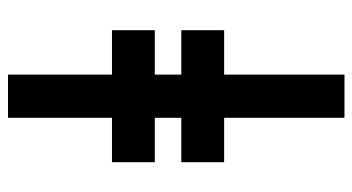

<svg xmlns="http://www.w3.org/2000/svg" viewBox="-226 -682 904 493"><g transform="rotate(90 226.5 -435.0)"><path d="M58 -380 57 -379V-271L58 -270H171V-4L172 -3H281L282 -4V-270H395L396 -271V-379L395 -380H282V-448H395L396 -449V-557L395 -558H282V-866L281 -867H172L171 -866V-558H58L57 -557V-449L58 -448H171V-380Z"/></g></svg>

Font: Hussar Woodtype
Style: SeBd
Weight: 900
Foundry: Cannot Into Space Fonts
Version: Version 1.07